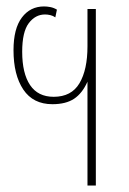

<svg xmlns="http://www.w3.org/2000/svg" viewBox="-20 -576 400 597"><path d="M252 1V-322Q236 -286 210.5 -269Q185 -252 143 -252Q83 -252 52.5 -297.5Q22 -343 22 -420Q22 -487 48 -521.5Q74 -556 117 -556Q126 -556 136.5 -554Q147 -552 157 -546L152 -522Q145 -527 136.5 -529Q128 -531 120 -531Q90 -531 69.5 -504Q49 -477 49 -415Q49 -348 73.5 -311.5Q98 -275 147 -275Q202 -275 227 -317Q252 -359 252 -432V-548H278V1Z"/></svg>

Font: Noto Sans Thai ExtCond Thin
Style: Regular
Weight: 100
Width: 2
Designer: Monotype Design Team
Foundry: Monotype Imaging Inc.
Version: Version 2.002; ttfautohint (v1.8.4.7-5d5b)